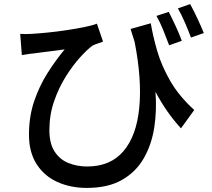

<svg xmlns="http://www.w3.org/2000/svg" viewBox="-20 -849 1040 941"><path d="M807 -791Q822 -762 841 -721Q860 -680 871 -649L809 -627Q796 -662 780 -701.5Q764 -741 747 -771ZM912 -829Q928 -800 947 -759.5Q966 -719 979 -687L916 -665Q903 -700 886 -739Q869 -778 852 -808ZM79 -683Q105 -681 134 -683Q169 -685 214 -689.5Q259 -694 305.5 -701Q352 -708 392 -716Q432 -724 455 -733L485 -645Q475 -641 459.5 -636Q444 -631 433 -625Q408 -607 372.5 -568Q337 -529 302.5 -474Q268 -419 245 -352.5Q222 -286 222 -211Q222 -146 247.5 -106.5Q273 -67 315.5 -50Q358 -33 407 -33Q521 -33 585 -108Q649 -183 662.5 -320.5Q676 -458 640 -643L620 -707L719 -735Q729 -674 750 -601Q771 -528 814 -453Q857 -378 932 -310L867 -220Q796 -297 742 -399Q749 -308 736 -224Q723 -140 684.5 -73Q646 -6 577.5 33Q509 72 405 72Q326 72 261.5 43Q197 14 159.5 -44.5Q122 -103 122 -189Q122 -277 147 -351.5Q172 -426 212 -489.5Q252 -553 297 -607Q275 -604 245.5 -600Q216 -596 188.5 -593Q161 -590 144 -587Q129 -586 116 -583.5Q103 -581 87 -579Z"/></svg>

Font: Source Han Sans SC Medium
Style: Regular
Weight: 500
Designer: Ryoko NISHIZUKA 西塚涼子 (kana, bopomofo & ideographs); Paul D. Hunt (Latin, Greek & Cyrillic); Sandoll Communications 산돌커뮤니
Foundry: Adobe
Version: Version 2.004;hotconv 1.0.118;makeotfexe 2.5.65603